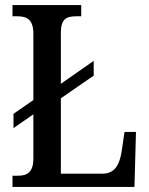

<svg xmlns="http://www.w3.org/2000/svg" viewBox="-20 -734 586 754"><path d="M29 0H508L514 -216H469L458 -141C450 -88 431 -52 383 -52H219V-348L348 -437V-495L219 -405V-605C219 -659 240 -670 279 -670H299V-714H29V-670H48C84 -670 111 -659 111 -602V-341L33 -287V-231L111 -285V-111C111 -55 84 -44 51 -44H29Z"/></svg>

Font: Noto Serif Sinhala Condensed Medium
Style: Regular
Weight: 500
Width: 3
Designer: Jelle Bosma - Monotype Design Team
Foundry: Monotype Imaging Inc.
Version: Version 2.007